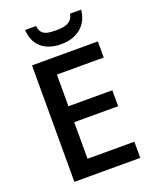

<svg xmlns="http://www.w3.org/2000/svg" viewBox="-166 -1012 890 1106"><g transform="rotate(-20 279.0 -459.5)"><path d="M94.2 0ZM498 0H94.2V-713.9H498V-615.2H210.9V-420.9H480V-323.2H210.9V-99.1H498ZM295.4 -771Q218.8 -771 174.6 -809.8Q130.4 -848.6 126.5 -918.9H193.4Q195.8 -895.5 206.5 -881.6Q217.3 -867.7 237.1 -861.8Q256.8 -856 297.4 -856Q348.6 -856 373.3 -872.1Q397.9 -888.2 401.4 -918.9H469.7Q463.9 -850.1 417 -810.5Q370.1 -771 295.4 -771Z"/></g></svg>

Font: Open Sans Semibold
Style: Regular
Weight: 600
Foundry: Ascender Corporation
Version: Version 1.10; ttfautohint (v1.5.65-e2d9)